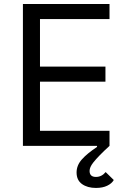

<svg xmlns="http://www.w3.org/2000/svg" viewBox="-20 -718 623 945"><path d="M92.8 -698.2V0H457L458 4.9Q409.2 37.1 383.1 66.4Q356.9 95.7 356.9 130.9Q356.9 168.9 383.8 188Q410.6 207 452.1 207Q485.4 207 507.8 196Q530.3 185.1 540 168L500 128.9Q480.5 152.8 452.1 152.8Q420.9 152.8 420.9 123Q420.9 105 439 82Q464.4 49.8 519 0V-74.2H176.8V-315.9H499V-390.1H176.8V-624H519V-698.2Z"/></svg>

Font: Plexus Sans
Style: Regular
Weight: 400
Version: Version 2.001;PS 002.001;hotconv 1.0.70;makeotf.lib2.5.58329